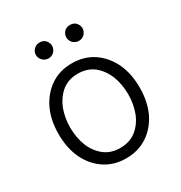

<svg xmlns="http://www.w3.org/2000/svg" viewBox="-174 -857 939 995"><g transform="rotate(-30 295.5 -359.5)"><path d="M169 -23Q115 -58 83 -123Q53 -188 53 -270Q53 -355 83 -418Q114 -482 169 -519Q223 -555 295 -555Q367 -555 422 -519Q477 -482 508 -418Q538 -355 538 -270Q538 -188 508 -123Q476 -58 422 -23Q367 13 295 13Q223 13 169 -23ZM390 -79Q429 -110 449 -159Q469 -211 469 -270Q469 -330 449 -382Q428 -432 390 -463Q351 -493 295 -493Q240 -493 201 -463Q163 -432 142 -382Q122 -330 122 -270Q122 -211 142 -159Q162 -110 201 -79Q240 -49 295 -49Q351 -49 390 -79ZM171 -651Q156 -666 156 -685Q156 -704 171 -719Q184 -732 205 -732Q226 -732 239 -719Q253 -703 253 -685Q253 -667 239 -651Q225 -637 205 -637Q185 -637 171 -651ZM352 -651Q338 -667 338 -685Q338 -703 352 -719Q366 -732 386 -732Q408 -732 421 -719Q435 -703 435 -685Q435 -667 421 -651Q407 -637 386 -637Q368 -637 352 -651Z"/></g></svg>

Font: Sinter Normal
Style: Regular
Weight: 350
Foundry: Adobe & rsms
Version: Version 1.000